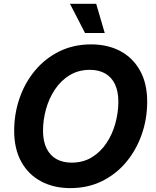

<svg xmlns="http://www.w3.org/2000/svg" viewBox="-20 -968 809 998"><path d="M345.7 9.8Q259.3 9.8 193.4 -25.4Q127.4 -60.5 90.6 -127.2Q53.7 -193.8 53.7 -288.1Q53.7 -377 81.8 -458Q109.9 -539.1 162.4 -601.8Q214.8 -664.6 288.6 -700.9Q362.3 -737.3 453.6 -737.3Q540 -737.3 605.5 -702.4Q670.9 -667.5 708 -600.8Q745.1 -534.2 745.1 -439.5Q745.1 -350.1 716.8 -269.3Q688.5 -188.5 636 -125.5Q583.5 -62.5 510 -26.4Q436.5 9.8 345.7 9.8ZM352.1 -122.6Q412.1 -122.6 457.5 -150.4Q502.9 -178.2 533.7 -224.6Q564.5 -271 579.8 -327.1Q595.2 -383.3 595.2 -439.5Q595.2 -493.7 577.4 -530.5Q559.6 -567.4 526.4 -586.2Q493.2 -605 447.8 -605Q387.7 -605 342 -577.1Q296.4 -549.3 265.4 -502.7Q234.4 -456.1 219 -400.1Q203.6 -344.2 203.6 -288.6Q203.6 -234.4 221.7 -197.3Q239.7 -160.2 272.9 -141.4Q306.2 -122.6 352.1 -122.6ZM421.9 -796.4 343.8 -948.2H480L524.4 -796.4Z"/></svg>

Font: Inter 16pt
Style: Bold Italic
Weight: 700
Italic angle: -9.3988°
Version: Version 4.001;git-66647c0bb